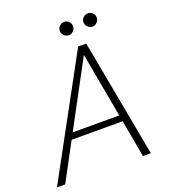

<svg xmlns="http://www.w3.org/2000/svg" viewBox="-163 -965 943 1074"><g transform="rotate(-20 308.5 -428.0)"><path d="M-10 0 371 -700H419L549 0H502L385 -645L39 0ZM128 -222 148 -259H481L488 -222ZM344 -777Q328 -777 316 -789Q304 -801 304 -817Q304 -833 316 -844.5Q328 -856 344 -856Q360 -856 371.5 -844.5Q383 -833 383 -817Q383 -801 371.5 -789Q360 -777 344 -777ZM485 -777Q469 -777 457 -789Q445 -801 445 -817Q445 -833 457 -844.5Q469 -856 485 -856Q501 -856 512.5 -844.5Q524 -833 524 -817Q524 -801 512.5 -789Q501 -777 485 -777Z"/></g></svg>

Font: DM Sans 18pt ExtraLight
Style: Italic
Weight: 250
Italic angle: -10°
Designer: Colophon Foundry, Jonny Pinhorn
Foundry: Colophon Foundry
Version: Version 4.004;gftools[0.9.30]